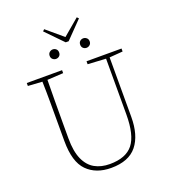

<svg xmlns="http://www.w3.org/2000/svg" viewBox="-170 -1081 1076 1217"><g transform="rotate(-20 368.5 -473.0)"><path d="M453 -656V-676H689V-656L599 -649V-248Q599 -124 544 -55.5Q489 13 370 13Q268 13 208 -47.5Q148 -108 148 -249V-361Q148 -434 148 -506Q148 -578 146 -650L50 -656V-676H288V-656L180 -650Q179 -578 178.5 -506.5Q178 -435 178 -361V-256Q178 -168 202 -114.5Q226 -61 269 -37Q312 -13 370 -13Q479 -13 527 -73.5Q575 -134 575 -274V-649ZM277 -756Q265 -756 255 -764.5Q245 -773 245 -788Q245 -803 255 -811.5Q265 -820 277 -820Q290 -820 299.5 -811.5Q309 -803 309 -788Q309 -773 299.5 -764.5Q290 -756 277 -756ZM483 -756Q470 -756 460.5 -764.5Q451 -773 451 -788Q451 -803 460.5 -811.5Q470 -820 483 -820Q495 -820 505 -811.5Q515 -803 515 -788Q515 -773 505 -764.5Q495 -756 483 -756ZM270 -959 380 -866 490 -959 501 -948 390 -834H370L259 -948Z"/></g></svg>

Font: Source Serif 4 ExtraLight
Style: Regular
Weight: 200
Designer: Frank Grießhammer
Foundry: Adobe
Version: Version 4.005;hotconv 1.1.0;makeotfexe 2.6.0